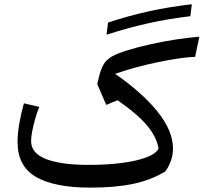

<svg xmlns="http://www.w3.org/2000/svg" viewBox="-20 -859 940 886"><path d="M858.4 -784.2Q761.2 -772.9 666 -752Q570.8 -731 471.7 -698.7L478.5 -754.9Q576.7 -787.1 668 -807.1Q759.3 -827.1 865.2 -839.4ZM899.9 -689.5 880.4 -596.7Q847.7 -595.7 801.3 -588.9Q754.9 -582 703.1 -571Q651.4 -560.1 601.6 -546.4Q551.8 -532.7 511.2 -518.1Q635.3 -432.6 706.8 -344Q778.3 -255.4 778.3 -172.4Q778.3 -144 768.3 -116.2Q758.3 -88.4 742.2 -67.4Q677.2 -28.3 595 -10.7Q512.7 6.8 397.5 6.8Q231.4 6.8 146.2 -42.5Q61 -91.8 61 -203.6Q61 -242.7 69.1 -289.1Q77.1 -335.4 90.3 -382.3L161.1 -365.7Q151.4 -341.8 142.8 -312Q134.3 -282.2 128.9 -254.6Q123.5 -227.1 123.5 -208Q123.5 -151.9 192.6 -125Q261.7 -98.1 389.6 -98.1Q476.6 -98.1 545.2 -107.4Q613.8 -116.7 657.2 -133.5Q700.7 -150.4 711.9 -173.8Q701.2 -230.5 656.5 -282.5Q611.8 -334.5 522.5 -396.5L470.2 -375L428.7 -471.2L436.5 -503.4Q445.3 -540.5 458.3 -562.3Q471.2 -584 496.8 -598.4Q522.5 -612.8 568.4 -627Q616.7 -642.1 675.5 -655Q734.4 -668 793.2 -677Q852.1 -686 899.9 -689.5Z"/></svg>

Font: Pinar DS1 Medium
Style: Regular
Weight: 500
Designer: Amin Abedi
Version: Version 3.000